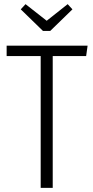

<svg xmlns="http://www.w3.org/2000/svg" viewBox="-20 -905 449 925"><path d="M402 -685 395 -635H234V0H176V-635H12V-685ZM306 -885 329 -860 222 -756H187L80 -860L103 -885L205 -805Z"/></svg>

Font: Fira Sans Extra Condensed Light
Style: Regular
Weight: 300
Width: 1
Designer: Carrois Corporate & Edenspiekermann AG
Foundry: Carrois Corporate GbR & Edenspiekermann AG
Version: Version 4.203